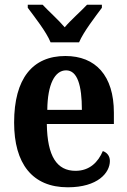

<svg xmlns="http://www.w3.org/2000/svg" viewBox="-20 -786 541 816"><path d="M195 -606H316C335 -651 385 -715 413 -753V-766H350C326 -740 281 -701 255 -670C229 -701 185 -740 161 -766H98V-753C126 -715 177 -651 195 -606ZM268 10C396 10 447 -52 447 -102C447 -124 434 -138 417 -144C397 -97 361 -60 301 -60C222 -60 181 -121 179 -259H464V-307C464 -465 386 -548 258 -548C119 -548 40 -453 40 -265C40 -91 117 10 268 10ZM328 -319H181C182 -428 213 -487 261 -487C309 -487 328 -423 328 -319Z"/></svg>

Font: Noto Serif Georgian Condensed Bold
Style: Regular
Weight: 700
Width: 3
Designer: Monotype Design Team, Akaki Razmadze
Foundry: Google LLC
Version: Version 2.003